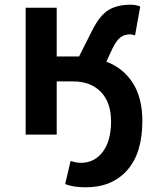

<svg xmlns="http://www.w3.org/2000/svg" viewBox="-20 -572 662 816"><path d="M257 210 280 112Q305 120 323 120Q382 120 417 73Q452 26 452 -56Q452 -137 408.5 -181.5Q365 -226 291 -226H221V0H89V-539H221V-332H316L370 -439Q403 -506 440.5 -529Q478 -552 535 -552Q559 -552 576 -544L554 -422Q540 -426 533 -426Q510 -426 492.5 -413.5Q475 -401 457 -364L432 -310Q505 -282 545 -218.5Q585 -155 585 -58Q585 79 520.5 151.5Q456 224 345 224Q289 224 257 210Z"/></svg>

Font: Nebula Sans Semibold
Style: Regular
Weight: 600
Designer: Paul D. Hunt for Adobe (as Source Sans)
Foundry: Nebula Entertainment & Broadcasting LLC
Version: Version 1.010